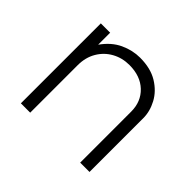

<svg xmlns="http://www.w3.org/2000/svg" viewBox="-119 -655 815 815"><g transform="rotate(45 288.5 -247.5)"><path d="M85 0V-480H141V-408Q174 -454.5 217.5 -474.8Q261 -495 306 -495Q369.5 -495 412 -469Q454.5 -443 475.8 -403.2Q497 -363.5 497 -323V0H441V-306Q441 -366 401.5 -403.5Q362 -441 296 -441Q253 -441 217.8 -421.5Q182.5 -402 161.8 -366.8Q141 -331.5 141 -285V0Z"/></g></svg>

Font: Geologica Roman Thin
Style: Regular
Weight: 250
Designer: Sindre Bremnes, Frode Helland
Foundry: Monokrom Skriftforlag AS
Version: Version 1.010;gftools[0.9.28]